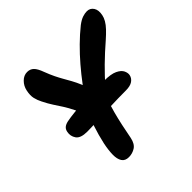

<svg xmlns="http://www.w3.org/2000/svg" viewBox="-186 -875 1051 1051"><g transform="rotate(-45 339.5 -349.0)"><path d="M168 -245Q117 -245 100.5 -269Q84 -293 90 -322Q93 -338 103.5 -347Q114 -356 133 -360Q157 -365 196 -369Q235 -373 280 -374.5Q325 -376 365.5 -376.5Q406 -377 430 -377Q483 -377 510 -364Q537 -351 545.5 -333Q554 -315 551 -300Q547 -280 529 -267.5Q511 -255 477 -255Q416 -255 354.5 -252.5Q293 -250 243 -247.5Q193 -245 168 -245ZM231 15Q202 15 189.5 -4.5Q177 -24 177.5 -57.5Q178 -91 187 -135Q198 -186 217.5 -245Q237 -304 274 -361Q301 -403 333.5 -446.5Q366 -490 402 -532Q438 -574 477 -612.5Q516 -651 556 -683Q580 -701 598.5 -707Q617 -713 632 -713Q657 -713 670.5 -692.5Q684 -672 677 -638Q674 -622 664 -604.5Q654 -587 636 -568Q618 -549 593 -527Q543 -484 495.5 -437.5Q448 -391 414 -350Q380 -309 369 -282Q358 -253 348 -215.5Q338 -178 329 -136.5Q320 -95 312 -52Q304 -14 281 0.5Q258 15 231 15ZM291 -247Q274 -247 263 -255.5Q252 -264 246 -280Q222 -339 204.5 -374.5Q187 -410 171.5 -434Q156 -458 140.5 -481.5Q125 -505 108 -539Q97 -560 91.5 -583Q86 -606 93 -639Q99 -668 119.5 -688.5Q140 -709 166 -709Q189 -709 204 -694.5Q219 -680 232 -644Q245 -610 256.5 -586.5Q268 -563 279.5 -543Q291 -523 303.5 -500.5Q316 -478 329 -447.5Q342 -417 356 -371Q359 -361 361.5 -350Q364 -339 362 -327Q356 -298 337.5 -272.5Q319 -247 291 -247Z"/></g></svg>

Font: Shantell Sans
Style: Bold Italic
Weight: 700
Italic angle: -11°
Designer: Stephen Nixon, Anya Danilova, Shantell Martin
Foundry: Arrow Type
Version: Version 1.011;[c5ecc13dd]